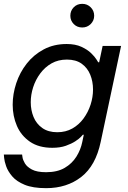

<svg xmlns="http://www.w3.org/2000/svg" viewBox="-27 -769 666 999"><path d="M401 -626Q374 -626 356.5 -644Q339 -662 339 -687Q339 -713 356.5 -731Q374 -749 401 -749Q427 -749 445 -731Q463 -713 463 -687Q463 -662 445 -644Q427 -626 401 -626ZM213 210Q144 210 101.5 192.5Q59 175 36.5 148.5Q14 122 5 96Q-4 70 -5.5 52.5Q-7 35 -7 35H88Q88 35 90 49Q92 63 102.5 81Q113 99 139 113Q165 127 213 127Q271 127 309.5 104.5Q348 82 370.5 46Q393 10 401 -30L409 -68H404Q404 -68 394.5 -57.5Q385 -47 365 -34Q345 -21 315.5 -10.5Q286 0 245 0Q175 0 129 -31.5Q83 -63 61 -114Q39 -165 39 -224Q39 -280 57.5 -336Q76 -392 112 -438Q148 -484 200.5 -512Q253 -540 320 -540Q365 -540 396.5 -525.5Q428 -511 447 -492.5Q466 -474 475 -459.5Q484 -445 484 -445H489L507 -530H603L497 -31Q471 93 396 151.5Q321 210 213 210ZM271 -81Q315 -81 349.5 -100.5Q384 -120 408 -153Q432 -186 444.5 -225Q457 -264 457 -303Q457 -345 442.5 -380.5Q428 -416 398 -437.5Q368 -459 321 -459Q276 -459 241.5 -439.5Q207 -420 182.5 -387Q158 -354 145.5 -315Q133 -276 133 -237Q133 -196 147.5 -160.5Q162 -125 193 -103Q224 -81 271 -81Z"/></svg>

Font: Be Vietnam Pro
Style: Italic
Weight: 400
Italic angle: -12°
Designer: Lam Bao, Tony Le, Vietanh Nguyen
Foundry: Yellow Type Foundry
Version: Version 1.002; ttfautohint (v1.8.3)